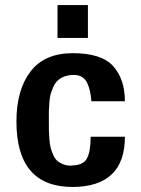

<svg xmlns="http://www.w3.org/2000/svg" viewBox="-20 -725 557 758"><path d="M327.1 -575.2H207V-705.1H327.1ZM262.2 -70.8V-71.8Q308.1 -71.8 323 -99.1Q337.9 -126.5 337.9 -185.1H473.1Q473.1 11.7 267.1 13.2Q44.9 13.2 44.9 -245.1Q44.9 -370.6 100.6 -442.9Q156.2 -515.1 267.1 -515.1Q380.9 -515.1 426.8 -463.9Q473.1 -412.1 473.1 -325.2H340.8Q338.9 -348.6 335.2 -365.2Q331.5 -381.8 324.2 -397.5Q316.9 -413.1 303.7 -421.1Q290.5 -429.2 272 -429.2Q242.2 -429.2 221.2 -417Q200.2 -404.8 190.9 -382.8Q189.9 -379.9 187.3 -373.3Q184.6 -366.7 183.8 -365Q183.1 -363.3 181.4 -358.4Q179.7 -353.5 179.2 -350.6Q178.7 -347.7 177.7 -342.5Q176.8 -337.4 176 -332.3Q175.3 -327.1 174.8 -319.8Q172.9 -287.6 172.9 -285.2V-248Q172.9 -224.1 173.1 -210.2Q173.3 -196.3 175 -175Q176.8 -153.8 180.2 -141.1Q183.6 -128.4 190.2 -113.3Q196.8 -98.1 206.1 -90.1Q215.3 -82 229.5 -76.4Q243.7 -70.8 262.2 -70.8Z"/></svg>

Font: Perun
Style: Bold
Weight: 700
Foundry: Copyright (c) Stefan Peev, Context Ltd, 2016
Version: Version 1.0000